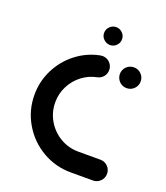

<svg xmlns="http://www.w3.org/2000/svg" viewBox="-124 -741 715 827"><g transform="rotate(20 234.0 -327.5)"><path d="M35.2 -261.5Q35.2 -323.3 62.4 -377.4Q89.6 -431.5 137 -468.3Q184.4 -505.2 243.3 -517Q248.9 -518.1 254.1 -518.1Q266.7 -518.1 277.6 -511.9Q288.5 -505.6 295 -494.6Q301.5 -483.7 301.5 -470.7Q301.5 -453.7 291.1 -440.7Q280.7 -427.8 264.4 -424.4Q226.7 -417 196.1 -393.7Q165.6 -370.4 148 -335.7Q130.4 -301.1 130.4 -261.5Q130.4 -216.3 152.8 -178.1Q175.2 -140 213.3 -117.6Q251.5 -95.2 296.7 -95.2H398.1Q417.8 -95.2 431.7 -81.3Q445.6 -67.4 445.6 -47.8Q445.6 -27.8 431.7 -13.9Q417.8 0 398.1 0H296.7Q225.6 0 165.6 -35.2Q105.6 -70.4 70.4 -130.4Q35.2 -190.4 35.2 -261.5ZM350.4 -471.1Q350.4 -484.1 356.9 -495Q363.3 -505.9 374.3 -512.2Q385.2 -518.5 398.1 -518.5Q417.8 -518.5 431.7 -504.6Q445.6 -490.7 445.6 -471.1Q445.6 -451.1 431.7 -437.2Q417.8 -423.3 398.1 -423.3Q385.2 -423.3 374.3 -429.6Q363.3 -435.9 356.9 -447Q350.4 -458.1 350.4 -471.1ZM225.9 -614.1Q225.9 -631.1 238.1 -643.1Q250.4 -655.2 267 -655.2Q283.7 -655.2 295.9 -643.1Q308.1 -631.1 308.1 -614.1Q308.1 -597.4 296.1 -585.4Q284.1 -573.3 267.4 -573.3Q250.7 -573.3 238.3 -585.4Q225.9 -597.4 225.9 -614.1Z"/></g></svg>

Font: 26F Galaxy Sans Extra Bold
Style: Regular
Weight: 800
Designer: C₂₉H₂₅N₃O₅
Version: Version 1.100